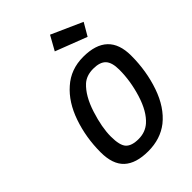

<svg xmlns="http://www.w3.org/2000/svg" viewBox="-267 -1067 1203 1203"><g transform="rotate(-45 335.0 -465.0)"><path d="M403 -941 609 -849 560 -765 350 -846ZM435 -123Q491 -173 523 -276Q555 -379 555 -479Q555 -543 529 -571Q503 -599 443.5 -599Q384 -599 347 -566Q289 -513 255 -406.5Q221 -300 221 -220.5Q221 -141 247 -113.5Q273 -86 333 -86Q393 -86 435 -123ZM506 -48Q430 11 322 11Q214 11 160 -39Q106 -89 106 -196Q106 -326 146.5 -443Q187 -560 264 -627Q341 -696 452 -696Q670 -696 670 -489Q670 -353 628.5 -233Q587 -113 506 -48Z"/></g></svg>

Font: Titillium Web SemiBold
Style: Italic
Weight: 600
Italic angle: -13°
Version: Version 1.002;PS 57.000;hotconv 1.0.70;makeotf.lib2.5.55311